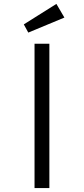

<svg xmlns="http://www.w3.org/2000/svg" viewBox="-20 -964 430 984"><path d="M157 0V-740H233V0ZM125 -797 102 -839 269 -944 310 -874Z"/></svg>

Font: Lexend Mega Light
Style: Regular
Weight: 300
Version: Version 1.007